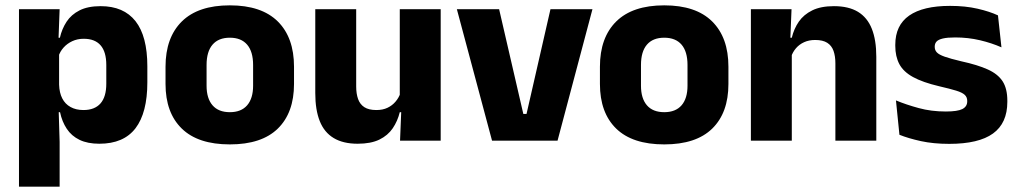

<svg xmlns="http://www.w3.org/2000/svg" viewBox="-20 -526 3810 718"><path d="M351.5 11.5Q307.5 11.5 277.5 -3Q247.5 -17.5 229.8 -44.2Q212 -71 204.5 -106.5H165L201 -209.5Q202 -179 212.8 -158Q223.5 -137 243.8 -125.8Q264 -114.5 292 -114.5Q334 -114.5 355.8 -139.2Q377.5 -164 377.5 -213V-283Q377.5 -332 356.2 -356.5Q335 -381 293 -381Q269.5 -381 250.2 -372Q231 -363 217.8 -348.2Q204.5 -333.5 198.5 -314.5L163.5 -385H204Q211.5 -418 229 -444.8Q246.5 -471.5 277.5 -487.2Q308.5 -503 356.5 -503Q442.5 -503 486.8 -446.8Q531 -390.5 531 -278V-218Q531 -104.5 486.8 -46.5Q442.5 11.5 351.5 11.5ZM203 172H51V-491.5H203L198 -359L201 -341.5V-152.5L199 -126.5L203 5Z M839.5 14Q720.5 14 659.8 -45.2Q599 -104.5 599 -212V-276.5Q599 -385.5 660 -445.8Q721 -506 839.5 -506Q958 -506 1018.8 -445.8Q1079.5 -385.5 1079.5 -276.5V-212Q1079.5 -104.5 1019 -45.2Q958.5 14 839.5 14ZM839.5 -106.5Q882 -106.5 904.2 -132.2Q926.5 -158 926.5 -205.5V-283Q926.5 -333 904.2 -359Q882 -385 839.5 -385Q797 -385 774.8 -359Q752.5 -333 752.5 -283V-205.5Q752.5 -158 774.8 -132.2Q797 -106.5 839.5 -106.5Z M1159 -491.5H1312V-202.5Q1312 -175.5 1319 -155.8Q1326 -136 1342.5 -125.2Q1359 -114.5 1387.5 -114.5Q1411.5 -114.5 1429.2 -123Q1447 -131.5 1459.2 -146Q1471.5 -160.5 1477.5 -178L1501 -106.5H1475Q1467 -73.5 1448.8 -46.5Q1430.5 -19.5 1398.8 -4Q1367 11.5 1317.5 11.5Q1263 11.5 1227.8 -9.8Q1192.5 -31 1175.8 -73Q1159 -115 1159 -178ZM1475 -491.5H1628V0H1476L1481 -123L1475 -137Z M1937 -100H1949L2038.5 -491.5H2195.5L2065 0H1820L1688.5 -491.5H1846.5Z M2464 14Q2345 14 2284.2 -45.2Q2223.5 -104.5 2223.5 -212V-276.5Q2223.5 -385.5 2284.5 -445.8Q2345.5 -506 2464 -506Q2582.5 -506 2643.2 -445.8Q2704 -385.5 2704 -276.5V-212Q2704 -104.5 2643.5 -45.2Q2583 14 2464 14ZM2464 -106.5Q2506.5 -106.5 2528.8 -132.2Q2551 -158 2551 -205.5V-283Q2551 -333 2528.8 -359Q2506.5 -385 2464 -385Q2421.5 -385 2399.2 -359Q2377 -333 2377 -283V-205.5Q2377 -158 2399.2 -132.2Q2421.5 -106.5 2464 -106.5Z M3257 0H3104V-289Q3104 -316 3097 -335.8Q3090 -355.5 3073.5 -366Q3057 -376.5 3028.5 -376.5Q3005 -376.5 2987 -368.2Q2969 -360 2956.8 -345.8Q2944.5 -331.5 2938.5 -313.5L2915 -385H2941Q2949 -418.5 2967.2 -445Q2985.5 -471.5 3017.5 -487.2Q3049.5 -503 3098.5 -503Q3153.5 -503 3188.5 -481.8Q3223.5 -460.5 3240.2 -418.5Q3257 -376.5 3257 -313.5ZM2941 0H2788V-491.5H2940L2935 -368.5L2941 -354Z M3529.5 12Q3471 12 3424 1.8Q3377 -8.5 3343.5 -22L3330.5 -150.5Q3369 -134.5 3415.8 -121.8Q3462.5 -109 3517 -109Q3560.5 -109 3578.8 -118.2Q3597 -127.5 3597 -147V-149Q3597 -162.5 3587.8 -171.2Q3578.5 -180 3555.8 -187Q3533 -194 3492 -203.5Q3430.5 -218 3394.5 -237.8Q3358.5 -257.5 3343.2 -286.2Q3328 -315 3328 -354.5V-358.5Q3328 -431.5 3380 -467.8Q3432 -504 3533 -504Q3590 -504 3635.5 -493.5Q3681 -483 3712 -468.5L3725 -349Q3689 -365 3644.8 -375.5Q3600.5 -386 3552 -386Q3522.5 -386 3505.8 -382Q3489 -378 3482.2 -370.5Q3475.5 -363 3475.5 -352V-350.5Q3475.5 -338.5 3483.5 -330Q3491.5 -321.5 3512.8 -314Q3534 -306.5 3574 -297Q3636 -283.5 3674 -266.2Q3712 -249 3729.5 -221.8Q3747 -194.5 3747 -149.5V-145Q3747 -65.5 3693.5 -26.8Q3640 12 3529.5 12Z"/></svg>

Font: Anek Kannada Medium
Style: Bold
Weight: 700
Version: Version 1.003